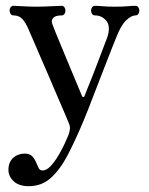

<svg xmlns="http://www.w3.org/2000/svg" viewBox="-20 -450 513 660"><path d="M79 190Q45 190 27 173Q9 156 9 134Q9 108 25 93Q41 78 65 78Q82 78 90.5 87Q99 96 103.5 107Q108 118 112.5 127Q117 136 126 136Q140 136 154 121Q168 106 180.5 85Q193 64 202 44.5Q211 25 215 15Q220 1 220.5 -8Q221 -17 216 -28Q214 -34 203.5 -58Q193 -82 178.5 -116Q164 -150 148 -187.5Q132 -225 117 -259Q102 -293 92 -317Q82 -341 79 -347Q68 -373 56.5 -385Q45 -397 27 -397Q20 -397 16.5 -402Q13 -407 13 -414Q13 -420 16.5 -425Q20 -430 27 -430Q37 -430 59 -428.5Q81 -427 105 -427Q128 -427 155 -428.5Q182 -430 192 -430Q198 -430 201.5 -425Q205 -420 205 -414Q205 -407 201.5 -402Q198 -397 192 -397Q170 -397 162.5 -388Q155 -379 160 -367Q162 -361 172.5 -335Q183 -309 197.5 -274.5Q212 -240 226 -206Q240 -172 250 -148.5Q260 -125 261 -122Q263 -116 266.5 -116.5Q270 -117 271 -121Q273 -127 281 -146.5Q289 -166 299.5 -192.5Q310 -219 320 -246Q330 -273 338 -293.5Q346 -314 349 -322Q361 -360 345.5 -378.5Q330 -397 307 -397Q300 -397 296.5 -402Q293 -407 293 -414Q293 -420 296.5 -425Q300 -430 307 -430Q317 -430 334 -428.5Q351 -427 375 -427Q399 -427 417 -428.5Q435 -430 445 -430Q452 -430 455.5 -425Q459 -420 459 -414Q459 -407 455.5 -402Q452 -397 445 -397Q432 -397 414 -380.5Q396 -364 379 -320Q376 -313 365 -285Q354 -257 339 -218.5Q324 -180 309 -141Q294 -102 282.5 -72.5Q271 -43 266 -32Q240 30 214 80.5Q188 131 156 160.5Q124 190 79 190Z"/></svg>

Font: TsukuhouMincho
Style: Regular
Weight: 400
Designer: Iose
Foundry: Typographish
Version: Version 1.001; ttfautohint (v1.8.3)